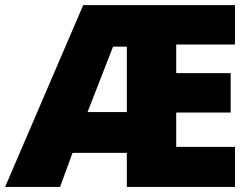

<svg xmlns="http://www.w3.org/2000/svg" viewBox="-25 -734 991 754"><path d="M897.9 -559.1H667V-446.8H880.9V-292H667V-157.2H897.9V0H473.1V-133.8H259.8L210.9 0H-4.9L301.8 -713.9H897.9ZM473.1 -293.9V-550.8H418.9L318.8 -293.9Z"/></svg>

Font: Open Sans Hebrew Extra Bold
Style: Regular
Weight: 800
Foundry: Ascender Corporation, Yanek Iontef
Version: Version 2.001;PS 002.001;hotconv 1.0.70;makeotf.lib2.5.58329